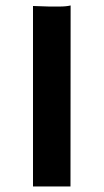

<svg xmlns="http://www.w3.org/2000/svg" viewBox="-20 -673 374 693"><path d="M99.1 -651.4Q147.9 -649.4 158.2 -649.4H193.4Q219.2 -649.4 234.9 -653.3L234.4 0H99.1Z"/></svg>

Font: Hammersmith One
Style: Regular
Weight: 400
Designer: Nicole Fally
Foundry: Nicole Fally
Version: Version 1.003